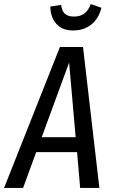

<svg xmlns="http://www.w3.org/2000/svg" viewBox="-49 -919 551 939"><path d="M328 -175H128L64 0H-29L244 -689H357L437 0H343ZM321 -248 289 -613 155 -248ZM197 -887 250 -895Q254 -864 269 -851Q284 -838 313 -838Q343 -838 363 -852.5Q383 -867 395 -899L447 -881Q434 -828 397.5 -799Q361 -770 308 -770Q256 -770 227 -802Q198 -834 197 -887Z"/></svg>

Font: Fira Sans Compressed
Style: Italic
Weight: 400
Width: 1
Italic angle: -8°
Designer: bBox Type GmbH & Carrois Corporate GbR & Edenspiekermann AG
Foundry: bBox Type GmbH & Carrois Corporate GbR & Edenspiekermann AG
Version: Version 4.301